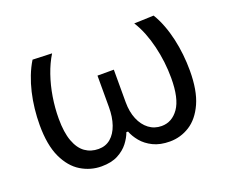

<svg xmlns="http://www.w3.org/2000/svg" viewBox="-90 -639 939 790"><g transform="rotate(-20 379.5 -244.0)"><path d="M232.8 10.6Q184.8 10.6 143.1 -14.7Q101.5 -40 76.1 -94.3Q50.8 -148.7 50.8 -235.9Q50.8 -270.9 54.7 -306.5Q58.6 -342 66.6 -376.1Q74.6 -410.2 86.8 -441.5Q99 -472.9 115.3 -499.3L199.8 -496.2Q178.6 -462 163.7 -418.8Q148.8 -375.7 141.1 -328.3Q133.4 -280.8 133.4 -233.8Q133.4 -173.6 147.6 -135.2Q161.8 -96.8 187 -78.8Q212.3 -60.9 245.6 -60.9Q277 -60.9 298.8 -79.5Q320.7 -98.2 332.3 -131.5Q343.9 -164.8 343.9 -208.5Q343.9 -233.1 343.9 -256.6Q343.9 -280.1 343.9 -302.5Q343.9 -324.9 343.9 -346.2H415.5Q415.5 -324.1 415.5 -300.8Q415.5 -277.6 415.5 -253.3Q415.5 -229 415.5 -203.6Q415.5 -161.6 428.9 -129.4Q442.3 -97.2 466.4 -79Q490.4 -60.9 521.9 -60.9Q567.4 -60.9 596.6 -102.4Q625.7 -143.9 625.7 -233.8Q625.7 -268.4 621.5 -304.1Q617.2 -339.7 608.9 -374Q600.6 -408.3 588.3 -439.4Q576 -470.5 559.5 -496.2L645.4 -499.3Q661.6 -472.9 673.4 -441.5Q685.3 -410.2 693 -376.1Q700.7 -342 704.5 -306.5Q708.3 -270.9 708.3 -235.9Q708.3 -148.7 683.8 -94.3Q659.2 -40 619.2 -14.7Q579.1 10.6 532.1 10.6Q489.5 10.6 459.2 -4.3Q429 -19.2 410.3 -41.8Q391.7 -64.4 383.4 -86.9H376Q368.3 -64.9 351 -42.3Q333.7 -19.8 304.9 -4.6Q276.1 10.6 232.8 10.6Z"/></g></svg>

Font: Commissioner Thin
Style: Regular
Weight: 100
Designer: Kostas Bartsokas
Foundry: Kostas Bartsokas
Version: Version 1.001;gftools[0.9.23]